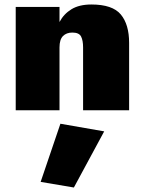

<svg xmlns="http://www.w3.org/2000/svg" viewBox="-20 -491 645 855"><path d="M350 -280Q350 -311 341 -328.5Q332 -346 302 -346Q276 -346 260.5 -330.5Q245 -315 245 -280V0H50V-460H245V-393Q264 -429 298.5 -450Q333 -471 387 -471Q481 -471 518 -426.5Q555 -382 555 -300V0H350ZM249 60 444 94 309 344 161 319Z"/></svg>

Font: Jost* Black
Style: Regular
Weight: 900
Version: Version 3.7